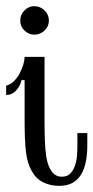

<svg xmlns="http://www.w3.org/2000/svg" viewBox="-20 -585 304 625"><path d="M91.8 -564.9Q110.8 -564.9 125 -551Q139.2 -537.1 139.2 -518.1Q139.2 -499 125 -485.6Q110.8 -472.2 91.8 -472.2Q73.2 -472.2 59.6 -485.6Q45.9 -499 45.9 -518.1Q45.9 -537.1 59.6 -551Q73.2 -564.9 91.8 -564.9ZM60.1 -324.2H49.8Q46.9 -307.1 33.4 -291.5Q20 -275.9 0 -275.9V-306.2Q15.1 -310.1 26.1 -321.5Q37.1 -333 44.4 -346.9Q51.8 -360.8 55.9 -375Q60.1 -389.2 60.1 -399.9H125V-192.9Q125 -159.2 126 -128.7Q127 -98.1 130.9 -73.2Q136.2 -43 148.7 -26.4Q161.1 -9.8 181.2 -9.8Q198.2 -9.8 208 -19.3Q217.8 -28.8 223.4 -43.9Q229 -59.1 230.5 -76.7Q231.9 -94.2 231.9 -108.9V-151.9H264.2V-110.8Q264.2 -83 259.5 -59.1Q254.9 -35.2 244.4 -17.6Q233.9 0 216.6 10Q199.2 20 171.9 20Q144 20 120.6 8.5Q97.2 -2.9 83 -28.8Q68.8 -54.2 64.5 -90.6Q60.1 -127 60.1 -192.9Z"/></svg>

Font: Sevillana
Style: Regular
Weight: 400
Designer: Olga Umpeleva
Foundry: Brownfox
Version: Version 1.001